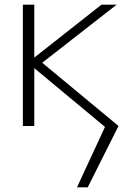

<svg xmlns="http://www.w3.org/2000/svg" viewBox="-20 -540 576 823"><path d="M356 263H310L430 4L128 -247H127V0H78V-520H127V-294H128L415 -520H480L161 -271L488 0Z"/></svg>

Font: M PLUS 1p Light
Style: Regular
Weight: 300
Version: Version 1.061